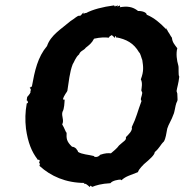

<svg xmlns="http://www.w3.org/2000/svg" viewBox="-20 -747 752 784"><path d="M700 -326C703 -333 705 -335 705 -341L704 -365L701 -375C703 -390 709 -406 712 -434C707 -441 711 -471 708 -480C702 -500 698 -528 704 -550C692 -566 684 -574 682 -593C673 -605 676 -604 666 -618C662 -628 657 -632 655 -627C664 -631 664 -634 657 -629C634 -653 610 -674 579 -687C579 -697 558 -703 544 -702C522 -720 499 -723 467 -717C473 -721 471 -714 469 -725C462 -720 455 -718 462 -727C451 -717 453 -727 454 -725C448 -717 450 -720 446 -725C399 -719 358 -708 332 -694C329 -692 333 -697 322 -691C319 -687 322 -694 321 -696C315 -692 309 -679 304 -683C295 -683 285 -671 268 -661C231 -629 187 -604 172 -559C134 -514 122 -459 110 -393C99 -393 108 -385 101 -390C102 -385 109 -386 104 -373C107 -370 99 -360 91 -351L89 -337C97 -334 91 -332 92 -335C99 -324 87 -326 89 -323C83 -290 82 -257 86 -222C94 -164 110 -127 132 -98C137 -90 131 -97 141 -94C144 -91 140 -86 141 -86C137 -76 143 -86 143 -75C147 -83 139 -72 142 -69C187 -28 248 0 326 0C325 3 321 1 323 4C325 4 332 3 332 5C341 12 336 7 347 17C350 11 344 8 357 16C371 10 394 3 431 1C438 -9 461 -14 477 -14C476 -14 469 -14 476 -11C494 -28 512 -31 543 -44C550 -62 566 -73 567 -76C593 -98 611 -114 612 -126C632 -143 635 -156 649 -169C657 -182 659 -202 663 -222C667 -237 682 -260 688 -279C693 -288 696 -316 700 -326ZM363 -110C340 -116 316 -116 298 -127C296 -131 303 -126 294 -135C292 -142 281 -148 274 -148C251 -170 251 -182 252 -205C248 -207 244 -223 234 -239C243 -257 230 -272 235 -290C243 -303 243 -328 244 -340L237 -341C240 -357 255 -373 255 -376C261 -412 264 -452 277 -485C282 -491 288 -513 303 -525C308 -540 323 -541 330 -552C344 -563 355 -571 364 -589C390 -595 411 -595 424 -593C432 -606 431 -597 436 -604C436 -603 438 -604 449 -592C450 -596 450 -601 449 -600C458 -598 455 -587 453 -595C496 -587 526 -571 548 -533C553 -531 558 -508 561 -502C565 -475 568 -457 555 -423C563 -409 558 -387 557 -378L561 -368C559 -351 551 -342 558 -335C541 -290 538 -269 518 -228C523 -214 503 -196 494 -187C497 -174 485 -171 466 -153C458 -141 441 -128 433 -121C421 -122 410 -122 389 -115C381 -104 365 -104 363 -110Z"/></svg>

Font: Asimov Print
Style: DIt
Weight: 250
Width: 0
Designer: Google
Version: Version 2.000980: 2014